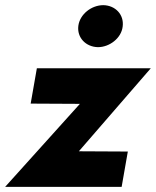

<svg xmlns="http://www.w3.org/2000/svg" viewBox="-37 -725 605 745"><path d="M267 -625C261 -579 296 -543 343 -542C388 -542 434 -577 439 -622C445 -668 411 -704 364 -705C318 -705 273 -670 267 -625ZM273 -322 -17 0H435L459 -137L269 -138L548 -460H106L82 -323Z"/></svg>

Font: Jost*
Style: Bold Italic
Weight: 700
Italic angle: -10°
Version: Version 3.7